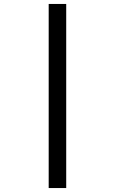

<svg xmlns="http://www.w3.org/2000/svg" viewBox="-20 -820 610 970"><path d="M226 -800H314.5V130H226Z"/></svg>

Font: League Mono Narrow Medium
Style: Regular
Weight: 500
Width: 3
Designer: Tyler Finck
Foundry: The League of Moveable Type / Tyler Finck
Version: Version 2.210